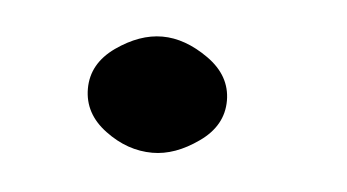

<svg xmlns="http://www.w3.org/2000/svg" viewBox="-26 -460 296 164"><g transform="rotate(5 122.5 -378.0)"><path d="M108.4 -328.1Q86.9 -328.1 67.9 -342.3Q48.8 -356.4 48.8 -377.9Q48.8 -399.4 68.8 -413.6Q88.9 -427.7 108.4 -427.7Q127.9 -427.7 147.9 -413.6Q168 -399.4 168 -377.9Q168 -356.4 147.9 -342.3Q127.9 -328.1 108.4 -328.1Z"/></g></svg>

Font: Jura
Style: DemiBold
Weight: 600
Version: Version 2.4